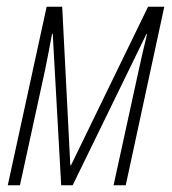

<svg xmlns="http://www.w3.org/2000/svg" viewBox="-20 -548 509 568"><path d="M3 0H39L114 -344C122 -384 127 -410 134 -448H136L161 0H195L413 -447H415C404 -402 397 -371 387 -325L316 0H352L466 -528H418L190 -59H188L164 -528H118Z"/></svg>

Font: Noto Sans ExtraCondensed ExtraLight
Style: Italic
Weight: 200
Width: 2
Italic angle: -12°
Designer: Monotype Design Team
Foundry: Monotype Imaging Inc.
Version: Version 2.013